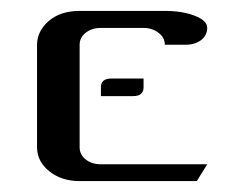

<svg xmlns="http://www.w3.org/2000/svg" viewBox="-20 -332 448 352"><path d="M165 -155.8V-171.9Q165 -188 184.1 -188H243.2V-171.9Q243.2 -155.8 224.1 -155.8ZM47.9 -62V-250Q47.9 -274.9 69.8 -293.9Q91.3 -312 126 -312H282.2Q314 -312 336.9 -303.2Q359.9 -294.4 359.9 -280.8Q359.9 -267.6 349.1 -258.8Q337.4 -250 320.8 -250H282.2Q282.2 -263.2 270.5 -272Q258.8 -280.8 243.2 -280.8H165Q148.4 -280.8 137.2 -272Q126 -263.2 126 -250V-62Q126 -48.3 137.2 -39.6Q148.4 -30.8 165 -30.8H359.9L340.8 0H126Q92.8 0 70.3 -18.1Q47.9 -36.1 47.9 -62Z"/></svg>

Font: Hhenum
Style: Regular
Weight: 400
Designer: T. Christopher White
Version: Version 1.0